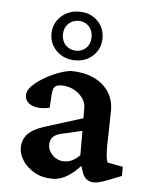

<svg xmlns="http://www.w3.org/2000/svg" viewBox="-45 -578 472 622"><g transform="rotate(5 191.0 -267.5)"><path d="M149.4 5.9Q115.2 5.9 90.1 -8.3Q64.9 -22.5 51.3 -43.5Q37.6 -64.5 37.6 -84.5Q37.6 -112.3 54.7 -130.4Q71.8 -148.4 109.9 -160.2L231.4 -198.2V-231Q231.4 -257.8 207.5 -277.8Q183.6 -297.9 151.4 -297.9Q135.3 -297.9 129.4 -290.8Q123.5 -283.7 122.1 -264.2L119.6 -222.7Q85 -214.8 62.3 -224.6Q39.6 -234.4 39.6 -256.8Q39.6 -275.4 63 -294.9Q86.4 -314.5 118.4 -329.1Q150.4 -343.8 176.3 -347.2Q240.7 -347.2 279.1 -315.9Q317.4 -284.7 318.4 -232.9L315.9 -114.7Q315.9 -74.7 321.8 -62L372.1 -52.7V-22.9L326.7 -4.9Q313.5 0 302.7 2.9Q292 5.9 283.2 5.9Q255.4 5.9 245.1 -22.9L233.9 -57.1L248 -55.2Q197.8 5.9 149.4 5.9ZM181.6 -53.7Q208.5 -53.7 231.9 -78.1V-157.2L164.1 -141.6Q128.4 -134.3 128.4 -103Q128.4 -84 144 -68.8Q159.7 -53.7 181.6 -53.7ZM188.5 -382.8Q152.8 -382.8 128.7 -405.5Q104.5 -428.2 104.5 -461.9Q104.5 -495.6 128.7 -518.3Q152.8 -541 188.5 -541Q223.6 -541 247.1 -518.6Q270.5 -496.1 270.5 -461.9Q270.5 -428.2 247.1 -405.5Q223.6 -382.8 188.5 -382.8ZM189 -414.1Q209 -414.1 221.9 -427.5Q234.9 -440.9 234.9 -462.4Q234.9 -483.9 221.9 -497.6Q209 -511.2 189 -511.2Q168.5 -511.2 155 -497.6Q141.6 -483.9 141.6 -462.4Q141.6 -441.4 155 -427.7Q168.5 -414.1 189 -414.1Z"/></g></svg>

Font: Lateef Medium
Style: Regular
Weight: 500
Designer: SIL International
Foundry: SIL International
Version: Version 4.200